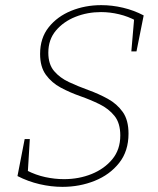

<svg xmlns="http://www.w3.org/2000/svg" viewBox="-20 -720 616 747"><path d="M223 7Q179 7 134 -3.5Q89 -14 48 -35L76 -179H96L88 -46L84 -57Q119 -39 156 -31Q193 -23 229 -23Q287 -23 336.5 -43Q386 -63 417 -100.5Q448 -138 448 -193Q448 -241 425.5 -269Q403 -297 367.5 -314.5Q332 -332 292 -346Q252 -360 216.5 -379Q181 -398 158.5 -429Q136 -460 136 -510Q136 -572 169.5 -614Q203 -656 257 -678Q311 -700 374 -700Q416 -700 458.5 -690Q501 -680 539 -660L511 -520H491L502 -648L510 -639Q479 -656 443.5 -664.5Q408 -673 373 -673Q320 -673 273.5 -654.5Q227 -636 197.5 -601Q168 -566 168 -515Q168 -470 190.5 -443.5Q213 -417 248.5 -400.5Q284 -384 324 -369.5Q364 -355 399.5 -335.5Q435 -316 457.5 -284.5Q480 -253 480 -200Q480 -132 443.5 -86Q407 -40 348.5 -16.5Q290 7 223 7Z"/></svg>

Font: Bitter Thin ExtraLight
Style: Italic
Weight: 250
Italic angle: -9°
Version: Version 2.002